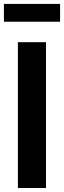

<svg xmlns="http://www.w3.org/2000/svg" viewBox="-20 -938 320 958"><path d="M209.5 -727.5V0H69.3V-727.5ZM279.8 -918.5V-829.6H-0.5V-918.5Z"/></svg>

Font: Inter
Style: 650
Weight: 650
Designer: Rasmus Andersson
Foundry: rsms
Version: Version 4.001;git-66647c0bb